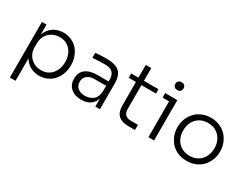

<svg xmlns="http://www.w3.org/2000/svg" viewBox="-83 -1354 2806 2180"><g transform="rotate(30 1320.5 -264.5)"><path d="M171.9 200.2H97.2V-528.8H157.2V-397.9Q183.1 -469.7 240.2 -508.3Q297.4 -546.9 374 -546.9Q431.2 -546.9 479.7 -524.4Q528.3 -502 560.5 -464.1Q592.8 -426.3 610.8 -376.5Q628.9 -326.7 628.9 -272V-257.8Q628.9 -203.6 610.6 -154.1Q592.3 -104.5 559.8 -66.4Q527.3 -28.3 478.3 -5.6Q429.2 17.1 372.1 17.1Q308.1 17.1 255.4 -11.7Q202.6 -40.5 171.9 -95.2ZM361.8 -48.8Q449.2 -48.8 501.7 -110.4Q554.2 -171.9 554.2 -265.1Q554.2 -359.4 501.5 -420.2Q448.7 -481 361.8 -481Q278.8 -481 223.9 -427.2Q168.9 -373.5 168.9 -287.1V-237.8Q168.9 -154.8 224.1 -101.8Q279.3 -48.8 361.8 -48.8Z M923.8 14.2Q837.9 14.2 786.1 -30.8Q734.4 -75.7 734.4 -155.8Q734.4 -235.4 788.6 -278.6Q842.8 -321.8 942.4 -321.8H1090.8V-347.2Q1090.8 -469.2 963.4 -469.2Q875 -469.2 796.4 -461.9V-527.8Q875 -535.2 936.5 -535.2Q1057.1 -535.2 1109.9 -489.5Q1162.6 -443.8 1162.6 -339.8V0H1102.5V-106.9Q1085 -47.4 1038.6 -16.6Q992.2 14.2 923.8 14.2ZM937.5 -45.9Q966.8 -45.9 992.2 -53.7Q1017.6 -61.5 1039.8 -77.9Q1062 -94.2 1075.7 -124.3Q1089.4 -154.3 1090.8 -194.8V-265.1H937.5Q876 -265.1 841.8 -234.9Q807.6 -204.6 807.6 -154.8Q807.6 -104.5 842.5 -75.2Q877.4 -45.9 937.5 -45.9Z M1625.5 5.9H1541.5Q1454.6 5.9 1408.4 -34.2Q1362.3 -74.2 1362.3 -168V-472.2H1267.6V-528.8H1362.3V-695.8H1434.6V-528.8H1625.5V-472.2H1434.6V-157.2Q1434.6 -111.3 1459.5 -86.7Q1484.4 -62 1530.3 -62H1625.5Z M1854 -640.9Q1840.8 -627 1814.5 -627Q1788.1 -627 1774.2 -641.1Q1760.3 -655.3 1760.3 -678.2Q1760.3 -701.2 1774.2 -715.1Q1788.1 -729 1814.5 -729Q1840.8 -729 1854 -715.3Q1867.2 -701.7 1867.2 -678.2Q1867.2 -654.8 1854 -640.9ZM1872.6 0H1798.3V-469.2H1713.4V-528.8H1872.6Z M2027.3 -257.8V-272Q2027.3 -323.7 2046.6 -372.8Q2065.9 -421.9 2100.6 -460.7Q2135.3 -499.5 2189 -523.2Q2242.7 -546.9 2306.2 -546.9Q2370.1 -546.9 2423.8 -523.2Q2477.5 -499.5 2512.2 -460.7Q2546.9 -421.9 2565.9 -372.8Q2585 -323.7 2585 -272V-257.8Q2585 -206.5 2566.4 -158Q2547.9 -109.4 2513.9 -70.1Q2480 -30.8 2425.8 -6.8Q2371.6 17.1 2306.2 17.1Q2240.7 17.1 2186.5 -6.8Q2132.3 -30.8 2098.4 -70.1Q2064.5 -109.4 2045.9 -158Q2027.3 -206.5 2027.3 -257.8ZM2306.2 -49.8Q2354 -49.8 2393.3 -66.9Q2432.6 -84 2458 -113.3Q2483.4 -142.6 2497.3 -181.6Q2511.2 -220.7 2511.2 -265.1Q2511.2 -357.4 2455.3 -418.2Q2399.4 -479 2306.2 -479Q2212.9 -479 2157.5 -418.2Q2102.1 -357.4 2102.1 -265.1Q2102.1 -205.6 2125.5 -157Q2148.9 -108.4 2196 -79.1Q2243.2 -49.8 2306.2 -49.8Z"/></g></svg>

Font: Sora Light
Style: Regular
Weight: 300
Designer: Jonathan Barnbrook, Julián Moncada
Foundry: Barnbrook Fonts
Version: Version 2.000